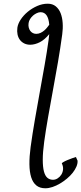

<svg xmlns="http://www.w3.org/2000/svg" viewBox="-20 -762 435 1026"><path d="M173.3 -581.1Q186 -581.1 197 -586.4Q208 -591.8 216.8 -599.4Q225.6 -606.9 232.2 -615.5Q238.8 -624 243.2 -629.9Q237.8 -696.8 196.8 -696.8Q187.5 -696.8 176.8 -691.9Q166 -687 156.7 -679Q147.5 -670.9 140.9 -660.4Q134.3 -649.9 132.8 -638.7Q130.9 -626 133.5 -615.2Q136.2 -604.5 141.8 -596.9Q147.5 -589.4 155.8 -585.2Q164.1 -581.1 173.3 -581.1ZM72.8 -613.8Q75.7 -634.8 90.6 -657.5Q105.5 -680.2 128.2 -699Q150.9 -717.8 178.7 -730Q206.5 -742.2 234.9 -742.2Q260.7 -742.2 277.8 -728.3Q294.9 -714.4 304 -691.4Q313 -668.5 314.9 -638.9Q316.9 -609.4 312.5 -578.1Q302.7 -505.4 289.6 -429.2Q276.4 -353 262.7 -278.8Q249 -204.6 236.8 -135Q224.6 -65.4 216.3 -5.4Q208.5 52.2 208.5 91.3Q208.5 130.4 214.8 154.3Q221.2 178.2 233.6 188.5Q246.1 198.7 263.2 198.7Q275.9 198.7 287.8 191.2Q299.8 183.6 307.6 171.4Q315.4 159.2 316.9 143.6Q318.4 127.9 310.5 111.3Q309.6 109.4 318.6 104Q327.6 98.6 340.6 93.3Q353.5 87.9 366.5 83.3Q379.4 78.6 385.7 77.1L394.5 96.7Q395.5 111.8 388.4 128.4Q381.3 145 368.4 161.4Q355.5 177.7 337.6 192.6Q319.8 207.5 300.3 219Q280.8 230.5 260.7 237.3Q240.7 244.1 222.2 244.1Q192.9 244.1 174.3 229Q155.8 213.9 146.7 185.3Q137.7 156.7 137.2 116Q136.7 75.2 143.6 23.9Q153.3 -46.9 166.3 -121.6Q179.2 -196.3 192.6 -270Q206.1 -343.8 218.5 -414.6Q231 -485.4 239.7 -548.8Q240.7 -557.1 241.5 -564.7Q242.2 -572.3 243.2 -579.6Q218.3 -549.3 192.6 -536.4Q167 -523.4 142.1 -522.9Q123.5 -522.9 109.4 -530Q95.2 -537.1 86.2 -549.3Q77.1 -561.5 73.7 -578.1Q70.3 -594.7 72.8 -613.8Z"/></svg>

Font: Gentium Plus Phon
Style: Italic
Weight: 400
Italic angle: -8°
Designer: J. Victor Gaultney, Annie Olsen, Iska Routamaa, Becca Hirsbrunner
Foundry: SIL International
Version: Version 5.000